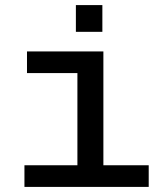

<svg xmlns="http://www.w3.org/2000/svg" viewBox="-20 -734 640 754"><path d="M278 -609V-714H382V-609ZM76 0V-85H284V-447H86V-532H386V-85H564V0Z"/></svg>

Font: Txt Mono Medium
Style: Regular
Weight: 500
Monospace: yes
Designer: Open Source
Foundry: XRLN
Version: Version 1.0